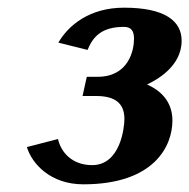

<svg xmlns="http://www.w3.org/2000/svg" viewBox="-20 -470 493 500"><path d="M429 -156C429 -195 410 -229 363 -250C386 -261 453 -296 453 -364C453 -415 410 -450 303 -450C213 -450 158 -404 132 -359L208 -340C222 -374 244 -400 303 -400C322 -400 329 -389 329 -369C329 -339 315 -270 234 -270H206L195 -220H230C280 -220 304 -201 304 -160C304 -139 294 -40 220 -40C168 -40 139 -73 131 -108L50 -87C63 -44 111 10 197 10C382 10 429 -90 429 -156Z"/></svg>

Font: Pfennig
Style: BoldItalic
Weight: 700
Italic angle: -13°
Version: Version 20100423